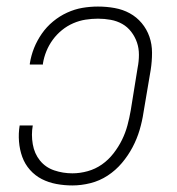

<svg xmlns="http://www.w3.org/2000/svg" viewBox="-20 -558 540 586"><path d="M201 8Q176 8 152 3.5Q128 -1 107.5 -11.5Q87 -22 71.5 -39.5Q56 -57 48 -79Q40 -101 38 -126Q36 -151 40 -175Q40 -175 40 -175Q40 -175 40 -175H80Q75 -147 80 -118Q85 -89 102 -68Q119 -47 145.5 -38Q172 -29 201 -29Q224 -29 247.5 -35.5Q271 -42 291 -56Q311 -70 326.5 -90Q342 -110 352.5 -131.5Q363 -153 369 -175.5Q375 -198 379 -221L400 -351Q404 -371 404 -391Q404 -411 398 -428.5Q392 -446 380.5 -461Q369 -476 353 -485Q337 -494 318 -497.5Q299 -501 279 -501Q260 -501 241 -498Q222 -495 203.5 -487Q185 -479 169 -466Q153 -453 141 -436.5Q129 -420 121.5 -401.5Q114 -383 111 -364Q111 -363 111 -362.5Q111 -362 111 -361H71Q71 -362 71 -363Q71 -364 71 -364Q75 -389 84 -411.5Q93 -434 107.5 -455Q122 -476 142 -492.5Q162 -509 185 -519.5Q208 -530 231.5 -534Q255 -538 279 -538Q305 -538 330 -533.5Q355 -529 376 -517.5Q397 -506 412.5 -487.5Q428 -469 436 -446Q444 -423 444 -397Q444 -371 440 -345L418 -215Q414 -188 406 -161Q398 -134 384.5 -108.5Q371 -83 352 -60.5Q333 -38 308.5 -22Q284 -6 256 1Q228 8 201 8Z"/></svg>

Font: Iosevka Curly XLtObl
Style: Regular
Weight: 200
Italic angle: -9°
Monospace: yes
Designer: Belleve Invis
Foundry: Belleve Invis
Version: Version 11.1.0; ttfautohint (v1.8.3)